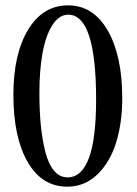

<svg xmlns="http://www.w3.org/2000/svg" viewBox="-20 -683 509 714"><path d="M230.5 11.2Q135.7 11.2 82.8 -80.6Q29.8 -172.4 29.8 -330.1Q29.8 -482.4 84.7 -572.8Q139.6 -663.1 232.9 -663.1Q327.1 -663.1 380.9 -569.1Q434.6 -475.1 434.6 -317.9Q434.6 -226.6 411.9 -153.1Q389.2 -79.6 342 -34.2Q294.9 11.2 230.5 11.2ZM231 -23.4Q337.4 -23.4 337.4 -312Q337.4 -628.4 233.9 -628.4Q199.2 -628.4 174.6 -589.4Q149.9 -550.3 138.2 -485.8Q126.5 -421.4 126.5 -338.4Q126.5 -271.5 131.8 -217Q137.2 -162.6 148.7 -117.7Q160.2 -72.8 181.2 -48.1Q202.1 -23.4 231 -23.4Z"/></svg>

Font: Elstob 18pt Medium
Style: Regular
Weight: 500
Designer: Peter S. Baker
Version: Version 1.015